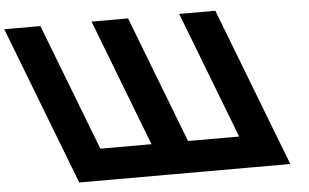

<svg xmlns="http://www.w3.org/2000/svg" viewBox="-298 -910 1601 995"><g transform="rotate(-5 502.5 -412.5)"><path d="M465.4 -165H199.4L-54.8 -825H-242.8L75 0H263H529H531H717H719H985H1173L855.2 -825H667.2L921.4 -165H655.4L401.2 -825H399.2H213.2H211.2Z"/></g></svg>

Font: Hussar
Style: BdOpOblFour
Weight: 700
Foundry: Cannot Into Space Fonts
Version: Version 2.00